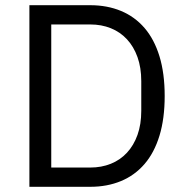

<svg xmlns="http://www.w3.org/2000/svg" viewBox="-20 -718 711 738"><path d="M93 -698H327Q392 -698 445 -676Q498 -654 535.5 -610.5Q573 -567 593 -501.5Q613 -436 613 -349Q613 -262 593 -196.5Q573 -131 535.5 -87.5Q498 -44 445 -22Q392 0 327 0H93ZM327 -74Q370 -74 406 -88.5Q442 -103 468 -131Q494 -159 508.5 -199.5Q523 -240 523 -292V-406Q523 -458 508.5 -498.5Q494 -539 468 -567Q442 -595 406 -609.5Q370 -624 327 -624H177V-74Z"/></svg>

Font: IBM Plex Sans Arabic
Style: Regular
Weight: 400
Designer: Mike Abbink, Paul van der Laan, Pieter van Rosmalen, Wael Morcos, Khajak Apelian
Foundry: Bold Monday
Version: Version 1.005